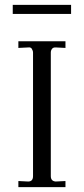

<svg xmlns="http://www.w3.org/2000/svg" viewBox="-20 -766 343 786"><path d="M55.2 -24.9 95.2 -22.9Q115.2 -22.9 115.2 -44.9V-550.8Q115.2 -558.1 109.9 -566.9Q105 -573.2 96.2 -571.8L55.2 -569.8V-597.2H248V-569.8L208 -571.8H206.1Q197.3 -571.8 192.9 -565.9Q188 -559.6 188 -550.8V-44.9Q188 -24.4 208 -22.9L248 -24.9V0H55.2ZM32.2 -709V-746.1H271V-709Z"/></svg>

Font: Unna Light
Style: Regular
Weight: 300
Designer: Jorge de Buen Unna
Foundry: Omnibus-Type
Version: Version 2.007;PS 002.007;hotconv 1.0.88;makeotf.lib2.5.64775